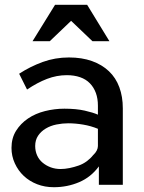

<svg xmlns="http://www.w3.org/2000/svg" viewBox="-20 -772 601 802"><path d="M393 0V-77Q360 -32 310.5 -11Q261 10 205 10Q167 10 135 -2.5Q103 -15 79.5 -37Q56 -59 42 -89.5Q28 -120 28 -154Q28 -195 47 -225.5Q66 -256 97 -277Q128 -298 168 -308Q208 -318 249 -318Q298 -318 333.5 -310Q369 -302 389 -293V-331Q389 -360 380.5 -383.5Q372 -407 355.5 -424Q339 -441 314.5 -449.5Q290 -458 259 -458Q217 -458 176.5 -442.5Q136 -427 93 -398L60 -464Q106 -494 158 -513Q210 -532 268 -532Q322 -532 364 -517Q406 -502 435 -474.5Q464 -447 478.5 -407.5Q493 -368 493 -320V0ZM369 -124Q379 -133 384 -143Q389 -153 389 -162V-234Q360 -246 327.5 -251.5Q295 -257 265 -257Q241 -257 216 -252Q191 -247 171 -235Q151 -223 139 -205Q127 -187 127 -162Q127 -141 135 -123Q143 -105 158 -92.5Q173 -80 192 -73Q211 -66 233 -66Q251 -66 270.5 -70Q290 -74 308.5 -80.5Q327 -87 342.5 -98.5Q358 -110 369 -124ZM210 -752H344L437 -600H366L277 -685L188 -600H116Z"/></svg>

Font: Rising Sun Medium
Style: Regular
Weight: 500
Designer: Matt McInerney, Pablo Impallari, Rodrigo Fuenzalida (Raleway font), Stephen Hutchings (Greek), Cristiano Sobral (main ch
Foundry: The Rising Sun Project Authors
Version: Version 4.327; ttfautohint (v1.8.4.7-5d5b-dirty)